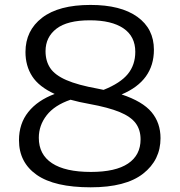

<svg xmlns="http://www.w3.org/2000/svg" viewBox="-20 -770 748 799"><path d="M357.5 9.5Q207 9.5 133 -42.2Q59 -94 59 -186.5Q59 -255.5 97.8 -304Q136.5 -352.5 207.5 -379Q142 -409 114 -452.5Q86 -496 86 -553.5Q86 -643 155.2 -696.2Q224.5 -749.5 356.5 -749.5Q482.5 -749.5 551.5 -700Q620.5 -650.5 620.5 -563Q620.5 -433.5 486 -377Q573.5 -348 610.8 -303.2Q648 -258.5 648 -195Q648 -104 575.5 -47.2Q503 9.5 357.5 9.5ZM387 -401Q399.5 -398.5 411 -396Q481 -424 512 -462Q543 -500 543 -554.5Q543 -618.5 493.8 -652Q444.5 -685.5 354 -685.5Q260 -685.5 214.8 -650.5Q169.5 -615.5 169.5 -557Q169.5 -516 189 -486.8Q208.5 -457.5 256 -436.8Q303.5 -416 387 -401ZM141.5 -196.5Q141.5 -127 196.5 -90.8Q251.5 -54.5 358.5 -54.5Q461 -54.5 513 -89.5Q565 -124.5 565 -190Q565 -229.5 544.8 -257Q524.5 -284.5 477.8 -303.8Q431 -323 351.5 -337.5Q309 -345 273.5 -355Q206.5 -332 174 -290Q141.5 -248 141.5 -196.5Z"/></svg>

Font: Encode Sans Exp
Style: Regular
Weight: 400
Width: 7
Designer: Multiple Designers
Foundry: Impallari Type
Version: Version 3.002; ttfautohint (v1.8.3) -l 8 -r 50 -G 200 -x 14 